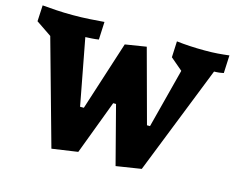

<svg xmlns="http://www.w3.org/2000/svg" viewBox="-98 -825 1207 990"><g transform="rotate(15 505.5 -330.5)"><path d="M792 -541 727.1 -596.2 731 -682.1Q763.2 -678.2 801.3 -676Q839.4 -673.8 880.9 -673.8Q901.4 -673.8 918.2 -674.3Q935.1 -674.8 950.4 -676Q965.8 -677.2 980.7 -678.7Q995.6 -680.2 1011.2 -682.1L1006.8 -586.9Q999.5 -585.4 993.9 -584.5Q988.3 -583.5 982.7 -582.8Q977.1 -582 970.7 -581.8Q964.4 -581.5 956.1 -581.1L726.1 0L591.8 21L511.2 -289.1H496.1L387.2 0L249 20L92.8 -540L9.8 -596.2L14.2 -682.1Q46.4 -679.2 88.1 -676.5Q129.9 -673.8 175.8 -673.8Q225.1 -673.8 266.1 -676.5Q307.1 -679.2 344.2 -682.1L339.8 -586.9Q321.3 -584 303.7 -583Q286.1 -582 269 -581.1L335.9 -227.1H356L475.1 -597.2L587.9 -615.2L693.8 -224.1H710Z"/></g></svg>

Font: Simonetta
Style: Black Italic
Weight: 900
Italic angle: -2°
Designer: Gayaneh Bagdasaryan
Foundry: Brownfox
Version: Version 1.002